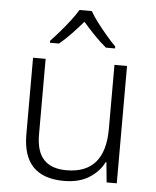

<svg xmlns="http://www.w3.org/2000/svg" viewBox="-54 -811 705 867"><g transform="rotate(5 298.0 -377.5)"><path d="M507 -532V0H461L452 -91H449Q427 -47 381.5 -18.5Q336 10 268 10Q81 10 81 -184V-532H138V-189Q138 -112 172.5 -75.5Q207 -39 275 -39Q450 -39 450 -242V-532ZM327 -765Q339 -743 360 -715.5Q381 -688 404 -661Q427 -634 446 -615V-606H405Q378 -628 350 -657Q322 -686 298 -714Q274 -686 246.5 -657Q219 -628 192 -606H151V-615Q170 -635 193 -661.5Q216 -688 237 -715.5Q258 -743 271 -765Z"/></g></svg>

Font: Noto Sans Gurmukhi UI Light
Style: Regular
Weight: 300
Designer: Jelle Bosma - Monotype Design Team
Foundry: Monotype Imaging Inc.
Version: Version 2.004; ttfautohint (v1.8.4.7-5d5b)